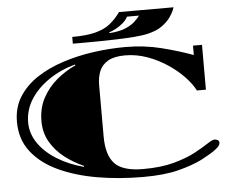

<svg xmlns="http://www.w3.org/2000/svg" viewBox="-58 -930 1213 1020"><g transform="rotate(-5 548.5 -420.0)"><path d="M666 22Q537 22 421 2Q305 -18 215 -60Q125 -102 73.5 -168.5Q22 -235 22 -328Q22 -404 58 -461Q94 -518 155.5 -558.5Q217 -599 295.5 -624.5Q374 -650 460 -662Q546 -674 630 -674Q731 -674 822 -651Q913 -628 989 -600V-650H1037V-411H989Q970 -448 933 -486.5Q896 -525 846.5 -557.5Q797 -590 740.5 -610Q684 -630 625 -630Q567 -630 534 -611Q501 -592 487.5 -559.5Q474 -527 474 -485V-211Q474 -111 517 -65.5Q560 -20 669 -20Q764 -20 832 -38.5Q900 -57 946 -81.5Q992 -106 1019.5 -124.5Q1047 -143 1060 -143Q1067 -143 1075.5 -139Q1084 -135 1084 -123Q1084 -108 1057 -88Q1030 -68 980 -42Q930 -17 854.5 2.5Q779 22 666 22ZM356 -59 357 -64Q302 -88 255.5 -124Q209 -160 180.5 -209Q152 -258 152 -320Q152 -389 180.5 -442.5Q209 -496 255.5 -535.5Q302 -575 357 -600L356 -605Q276 -583 213.5 -540Q151 -497 116 -441Q81 -385 81 -320Q81 -261 116 -209.5Q151 -158 213.5 -119Q276 -80 356 -59ZM354 -716V-752Q432 -752 480 -765Q528 -778 558 -802.5Q588 -827 613 -862H904Q904 -862 898 -846.5Q892 -831 876.5 -809Q861 -787 832 -766Q803 -745 756 -734Q727 -727 681.5 -723.5Q636 -720 585.5 -718.5Q535 -717 488 -716.5Q441 -716 408 -716ZM552 -755Q604 -758 637.5 -772Q671 -786 690 -804Q709 -822 717 -834H653Q644 -816 626 -800.5Q608 -785 587.5 -774.5Q567 -764 552 -759Z"/></g></svg>

Font: Diplomata
Style: Regular
Weight: 400
Designer: Eduardo Rodriguez Tunni
Foundry: Eduardo Rodriguez Tunni
Version: Version 1.002; ttfautohint (v1.8.4.7-5d5b);gftools[0.9.23]